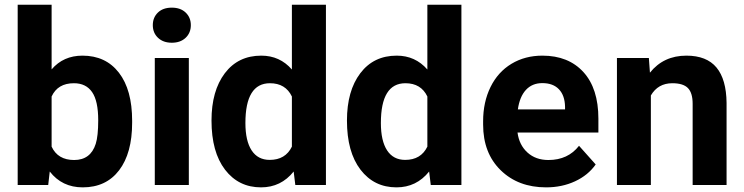

<svg xmlns="http://www.w3.org/2000/svg" viewBox="-20 -794 3193 824"><path d="M547.1 -267.5Q547.1 -136.5 491.2 -63.2Q435.3 10.1 335 10.1Q246.3 10.1 193.5 -57.9L186.9 0H55.9V-773.8H201.5V-496.2Q251.9 -555.2 334 -555.2Q433.8 -555.2 490.4 -481.9Q547.1 -408.6 547.1 -275.6ZM401.5 -278.1Q401.5 -360.7 375.3 -398.7Q349.1 -436.8 297.2 -436.8Q227.7 -436.8 201.5 -379.8V-164.7Q228.2 -107.3 298.2 -107.3Q368.8 -107.3 390.9 -176.8Q401.5 -210.1 401.5 -278.1Z M790.4 0H644.3V-545.1H790.4ZM635.8 -686.1Q635.8 -718.9 657.7 -740.1Q679.6 -761.2 717.4 -761.2Q754.7 -761.2 776.8 -740.1Q799 -718.9 799 -686.1Q799 -652.9 776.6 -631.7Q754.2 -610.6 717.4 -610.6Q680.6 -610.6 658.2 -631.7Q635.8 -652.9 635.8 -686.1Z M887.7 -276.6Q887.7 -404 944.8 -479.6Q1002 -555.2 1101.3 -555.2Q1180.9 -555.2 1232.7 -495.7V-773.8H1378.8V0H1247.4L1240.3 -57.9Q1185.9 10.1 1100.3 10.1Q1004 10.1 945.8 -65.7Q887.7 -141.6 887.7 -276.6ZM1033.2 -266Q1033.2 -189.4 1059.9 -148.6Q1086.6 -107.8 1137.5 -107.8Q1205 -107.8 1232.7 -164.7V-379.8Q1205.5 -436.8 1138.5 -436.8Q1033.2 -436.8 1033.2 -266Z M1469 -276.6Q1469 -404 1526.2 -479.6Q1583.4 -555.2 1682.6 -555.2Q1762.2 -555.2 1814.1 -495.7V-773.8H1960.2V0H1828.7L1821.7 -57.9Q1767.3 10.1 1681.6 10.1Q1585.4 10.1 1527.2 -65.7Q1469 -141.6 1469 -276.6ZM1614.6 -266Q1614.6 -189.4 1641.3 -148.6Q1668 -107.8 1718.9 -107.8Q1786.4 -107.8 1814.1 -164.7V-379.8Q1786.9 -436.8 1719.9 -436.8Q1614.6 -436.8 1614.6 -266Z M2323.9 10.1Q2204 10.1 2128.7 -63.5Q2053.4 -137 2053.4 -259.4V-273.6Q2053.4 -355.7 2085.1 -420.4Q2116.9 -485.1 2175.1 -520.2Q2233.2 -555.2 2307.8 -555.2Q2419.6 -555.2 2483.9 -484.6Q2548.1 -414.1 2548.1 -284.6V-225.2H2201Q2208.1 -171.8 2243.6 -139.5Q2279.1 -107.3 2333.5 -107.3Q2417.6 -107.3 2465 -168.3L2536.5 -88.2Q2503.8 -41.8 2447.9 -15.9Q2391.9 10.1 2323.9 10.1ZM2307.3 -437.3Q2264 -437.3 2237 -408.1Q2210.1 -378.8 2202.5 -324.4H2405V-336Q2404 -384.4 2378.8 -410.8Q2353.7 -437.3 2307.3 -437.3Z M2764.7 -545.1 2769.3 -482.1Q2827.7 -555.2 2925.9 -555.2Q3012.6 -555.2 3054.9 -504.3Q3097.2 -453.4 3098.2 -352.1V0H2952.6V-348.6Q2952.6 -395 2932.5 -415.9Q2912.3 -436.8 2865.5 -436.8Q2804 -436.8 2773.3 -384.4V0H2627.7V-545.1Z"/></svg>

Font: Vazir FD
Style: Bold
Weight: 700
Foundry: DejaVu fonts team - Redesigned by Saber Rastikerdar
Version: Version 21.10;October 20, 2019;FontCreator 12.0.0.2547 64-bi